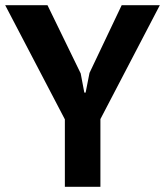

<svg xmlns="http://www.w3.org/2000/svg" viewBox="-22 -720 636 740"><path d="M0 0ZM228 -260 -2 -700H161L289 -437L303 -363H308L323 -439L447 -700H594L365 -261V0H228Z"/></svg>

Font: PT Sans
Style: Bold
Weight: 700
Version: Version 2.003W OFL; ttfautohint (v1.6)